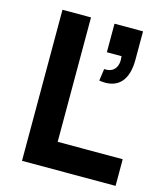

<svg xmlns="http://www.w3.org/2000/svg" viewBox="-108 -802 758 884"><g transform="rotate(15 270.5 -360.0)"><path d="M526 -127H216V-720H80V0H526ZM328 -449C420 -434 464 -488 464 -584V-720H328V-584H398C405 -536 384 -502 336 -506Z"/></g></svg>

Font: Eudonet ExtraBold
Style: Regular
Weight: 800
Designer: Mikhail Sharanda
Foundry: Mikhail Sharanda
Version: Version 4.503;Glyphs 3.1.2 (3151)